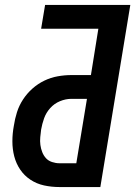

<svg xmlns="http://www.w3.org/2000/svg" viewBox="-20 -755 546 775"><path d="M220 0Q188 0 158 -6.5Q128 -13 103 -29.5Q78 -46 61.5 -70.5Q45 -95 37.5 -124Q30 -153 30 -184.5Q30 -216 36 -248Q40 -275 48.5 -302Q57 -329 73 -353.5Q89 -378 111 -397.5Q133 -417 159 -429.5Q185 -442 213 -447Q241 -452 268 -452H347L377 -639H146L162 -735H506L385 0ZM220 -96H288L331 -356H268Q245 -356 222 -346.5Q199 -337 182.5 -318.5Q166 -300 158 -277.5Q150 -255 146 -232Q144 -217 142.5 -201Q141 -185 143 -170Q145 -155 150.5 -141Q156 -127 165.5 -116.5Q175 -106 190 -101Q205 -96 220 -96Z"/></svg>

Font: Iosevka Custom
Style: Bold Italic
Weight: 700
Italic angle: -9°
Designer: Belleve Invis
Foundry: Belleve Invis
Version: Version 30.3.1; ttfautohint (v1.8.3)